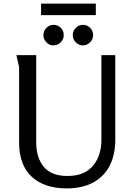

<svg xmlns="http://www.w3.org/2000/svg" viewBox="-20 -1034 747 1066"><path d="M181 -728V-244Q181 -159 223 -108Q265 -57 355 -57Q448 -57 495.5 -113Q543 -169 543 -258V-728H620V-258Q620 -174 588.5 -113.5Q557 -53 497 -20.5Q437 12 351 12Q226 12 156 -53Q86 -118 86 -244V-662L71 -728ZM208 -1014H512V-950H208ZM334 -839Q334 -816 317 -799Q300 -782 277 -782Q254 -782 237.5 -799Q221 -816 221 -839Q221 -862 237.5 -879Q254 -896 277 -896Q301 -896 317.5 -879.5Q334 -863 334 -839ZM497 -839Q497 -816 480 -799Q463 -782 440 -782Q417 -782 400.5 -799Q384 -816 384 -839Q384 -862 400.5 -879Q417 -896 440 -896Q464 -896 480.5 -879.5Q497 -863 497 -839Z"/></svg>

Font: Rosario Light
Style: Regular
Weight: 400
Version: Version 1.101; ttfautohint (v1.8.1.43-b0c9)